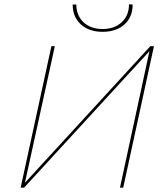

<svg xmlns="http://www.w3.org/2000/svg" viewBox="-20 -873 758 893"><path d="M457 -725Q394 -725 356 -759.5Q318 -794 318 -852H335Q335 -801 368.5 -769.5Q402 -738 457 -738Q512 -738 546 -769.5Q580 -801 580 -853L597 -852Q597 -794 559 -759.5Q521 -725 457 -725ZM696 -658 553 0H538L675 -635L92 0H76L219 -658H235L96 -23L679 -658Z"/></svg>

Font: EauTestInfant Thin
Style: Italic
Weight: 250
Italic angle: -12°
Designer: Christian Thalmann (Catharsis Fonts)
Version: Version 0.001;PS 000.001;hotconv 1.0.88;makeotf.lib2.5.64775